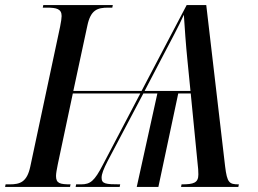

<svg xmlns="http://www.w3.org/2000/svg" viewBox="-41 -734 1014 754"><path d="M-21 0H234L236 -10C194 -10 179 -14 179 -43C179 -53 182 -69 186 -89L245 -367H510L363 -87C330 -23 314 -10 277 -10H258L256 0H429L431 -10C374 -10 358 -12 358 -36C358 -51 366 -71 382 -102L522 -367H577L496 0H581L659 -367H708L735 -92C737 -76 738 -63 738 -49C738 -16 720 -10 672 -10L670 0H895L897 -10C859 -10 851 -16 843 -81L769 -714H692L515 -377H247L302 -633C315 -695 341 -704 384 -704H400L402 -714H129L127 -704H143C181 -704 201 -699 201 -671C201 -663 199 -649 195 -629L78 -80C65 -19 38 -10 -3 -10H-19ZM527 -377 597 -511C628 -570 663 -635 681 -676C684 -629 689 -556 695 -498L707 -377Z"/></svg>

Font: Noto Serif Display Condensed Medium
Style: Italic
Weight: 500
Width: 3
Italic angle: -12°
Designer: Monotype Design Team
Foundry: Monotype Imaging Inc.
Version: Version 2.009